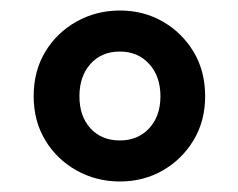

<svg xmlns="http://www.w3.org/2000/svg" viewBox="-20 -801 453 365"><path d="M208 -456Q163 -456 125.5 -477Q88 -498 66 -534.5Q44 -571 44 -618Q44 -666 66 -702.5Q88 -739 125.5 -760Q163 -781 208 -781Q253 -781 289.5 -760Q326 -739 348 -702.5Q370 -666 370 -618Q370 -571 348 -534.5Q326 -498 289.5 -477Q253 -456 208 -456ZM208 -534Q242 -534 263.5 -557Q285 -580 285 -618Q285 -656 263.5 -679.5Q242 -703 208 -703Q173 -703 152 -679.5Q131 -656 131 -618Q131 -580 152 -557Q173 -534 208 -534Z"/></svg>

Font: Noto Sans KR Thin ExtraBold
Style: Regular
Weight: 800
Version: Version 2.004-H2;hotconv 1.0.118;makeotfexe 2.5.65603